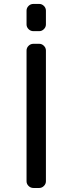

<svg xmlns="http://www.w3.org/2000/svg" viewBox="-20 -978 357 978"><path d="M150.4 -819.3Q135.7 -819.3 125.5 -829.6Q115.2 -839.8 115.2 -853.5V-923.8Q115.2 -937.5 125.5 -947.8Q135.7 -958 150.4 -958H179.7Q193.4 -958 203.6 -947.8Q213.9 -937.5 213.9 -923.8V-853.5Q213.9 -839.8 203.6 -829.6Q193.4 -819.3 179.7 -819.3ZM150.4 -20.5Q135.7 -20.5 125.5 -30.8Q115.2 -41 115.2 -54.7V-720.7Q115.2 -734.4 125.5 -744.6Q135.7 -754.9 150.4 -754.9H179.7Q193.4 -754.9 203.6 -744.6Q213.9 -734.4 213.9 -720.7V-54.7Q213.9 -41 203.6 -30.8Q193.4 -20.5 179.7 -20.5Z"/></svg>

Font: Gen Jyuu GothicL Regular
Style: Regular
Weight: 400
Designer: [Source Han Sans]
Ryoko NISHIZUKA  (kana & ideographs); Paul D. Hunt (Latin, Greek & Cyrillic); Wenlong ZHANG  (bopomofo
Version: Version 1.002.20150607